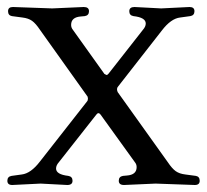

<svg xmlns="http://www.w3.org/2000/svg" viewBox="-20 -524 591 548"><path d="M228 -234Q231 -237 231 -242.5Q231 -248 228 -251L94 -439Q82 -457 71.5 -464.5Q61 -472 44 -474L14 -478Q3 -480 3 -492Q3 -504 17 -504L129 -500L219 -504Q234 -504 234 -492Q234 -480 222 -478L211 -477Q183 -475 183 -453Q183 -445 188 -439L278 -313L284 -310Q287 -310 290 -314L388 -439Q396 -448 396 -457Q396 -474 361 -478Q349 -480 349 -492Q349 -504 364 -504L440 -500L521 -504Q535 -504 535 -492Q535 -480 523 -478L494 -474Q468 -471 442 -437L317 -277Q314 -274 314 -269.5Q314 -265 316 -261L459 -61Q471 -43 481.5 -35.5Q492 -28 509 -26L539 -22Q550 -20 550 -8Q550 4 536 4L424 0L334 4Q319 4 319 -8Q319 -20 331 -22L342 -23Q370 -25 370 -47Q370 -55 365 -61L267 -197Q264 -201 261 -201Q258 -201 255 -197L148 -61Q140 -52 140 -43Q140 -26 175 -22Q187 -20 187 -8Q187 4 172 4L96 0L15 4Q1 4 1 -8Q1 -20 13 -22L42 -26Q68 -29 94 -63Z"/></svg>

Font: Lustria
Style: Regular
Weight: 400
Designer: Matthew Desmond
Foundry: Matthew Desmond
Version: Version 001.001; ttfautohint (v1.6)